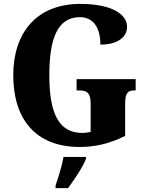

<svg xmlns="http://www.w3.org/2000/svg" viewBox="-20 -744 756 985"><path d="M389 10C472 10 547 -9 622 -47V-205C622 -260 630 -280 668 -280H676V-338H373V-280H389C433 -280 445 -260 445 -209V-67C428 -64 414 -62 402 -62C279 -62 233 -167 233 -358C233 -550 277 -656 390 -656C457 -656 495 -604 495 -515C589 -515 632 -558 632 -606C632 -672 551 -724 392 -724C166 -724 48 -574 48 -358C48 -137 159 10 389 10ZM265 208V221H329C361 178 405 113 421 71V61H306C299 103 278 170 265 208Z"/></svg>

Font: Noto Serif Sinhala Condensed Black
Style: Regular
Weight: 900
Width: 3
Designer: Jelle Bosma - Monotype Design Team
Foundry: Monotype Imaging Inc.
Version: Version 2.007